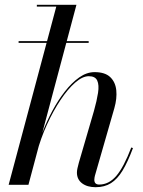

<svg xmlns="http://www.w3.org/2000/svg" viewBox="-20 -770 594 800"><path d="M57.5 -591.5V-598.5H349.5V-591.5ZM16 0 214.5 -742.5H133.5V-750H298.5L98.5 0ZM378.5 10Q343.5 10 322 -6.2Q300.5 -22.5 300.5 -51Q300.5 -59 302.8 -69.2Q305 -79.5 308.5 -92L371.5 -308Q383.5 -350.5 388.5 -383.2Q393.5 -416 385.2 -434.2Q377 -452.5 350 -452.5Q324 -452.5 293.2 -425.8Q262.5 -399 232 -353.2Q201.5 -307.5 175.5 -250.5Q149.5 -193.5 133.5 -133H129Q139 -172.5 156.8 -218.2Q174.5 -264 198.2 -308.2Q222 -352.5 250.5 -389Q279 -425.5 310.2 -447.5Q341.5 -469.5 374 -469.5Q417.5 -469.5 439.2 -448.8Q461 -428 464.5 -394Q468 -360 456.5 -319.5L375.5 -38Q374.5 -34.5 373.8 -29.8Q373 -25 373 -21Q373 -1 393.5 -1Q433.5 -1 464.5 -37Q495.5 -73 527 -155.5L534 -153Q512.5 -95.5 490.8 -59.5Q469 -23.5 442.2 -6.8Q415.5 10 378.5 10Z"/></svg>

Font: Bodoni Moda 28pt
Style: Italic
Weight: 400
Italic angle: -13°
Designer: Owen Earl
Foundry: indestructible type
Version: Version 2.004